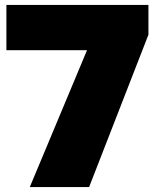

<svg xmlns="http://www.w3.org/2000/svg" viewBox="-20 -760 652 780"><path d="M101 0 333.5 -556H6V-740H583V-619L342 0Z"/></svg>

Font: Encode Sans Expanded Expanded Black
Style: Regular
Weight: 900
Width: 7
Designer: Multiple Designers
Foundry: Impallari Type
Version: Version 3.000; ttfautohint (v1.8.3) -l 8 -r 50 -G 200 -x 14 